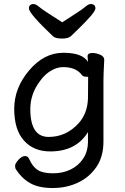

<svg xmlns="http://www.w3.org/2000/svg" viewBox="-20 -755 620 956"><path d="M290 -563Q257.8 -563 245.1 -573.2Q124 -688 124 -712.9Q124 -734.9 147.9 -734.9Q158.2 -734.9 174.1 -721.4Q189.9 -708 223.9 -686.5Q257.8 -665 290 -644Q321.8 -665 355.5 -686.5Q389.2 -708 405 -721.4Q420.9 -734.9 431.2 -734.9Q455.1 -734.9 455.1 -712.9Q455.1 -692.9 367.2 -607.9Q347.2 -588.9 334 -575.9Q320.8 -563 290 -563ZM222.2 -73.2Q310.1 -73.2 372.1 -142.1Q415 -189.9 418 -263.2Q418.9 -290 418.9 -372.1Q418.9 -373 407 -373Q395 -373 388.2 -380.9Q358.9 -420.9 293.9 -420.9Q264.2 -420.9 233.6 -402.8Q203.1 -384.8 181.2 -354Q130.9 -289.1 130.9 -211.9Q130.9 -73.2 222.2 -73.2ZM242.2 181.2Q171.9 181.2 129.4 156.5Q86.9 131.8 59.1 87.9Q55.2 82 55.2 69.8Q55.2 59.1 72 40.5Q88.9 22 104 22Q119.1 22 125 36.1Q142.1 75.2 168 91.6Q193.8 107.9 243.9 107.9Q293.9 107.9 333 88.4Q372.1 68.8 395 33.4Q418 -2 418 -50.8V-97.2Q358.9 -1 230 -1Q147.9 -1 99.4 -54.9Q50.8 -108.9 50.8 -212.9Q50.8 -316.9 125 -404.5Q199.2 -492.2 295.2 -492.2Q391.1 -492.2 418 -446.8L416 -475.1Q416 -491.2 439.9 -491.2Q458 -491.2 478.5 -482.7Q499 -474.1 499 -457Q495.1 -380.9 495.1 -357.9V-49.8Q495.1 24.9 460 76.4Q424.8 127.9 367.9 154.5Q311 181.2 242.2 181.2Z"/></svg>

Font: LXGW WenKai Screen
Style: Regular
Weight: 400
Designer: LXGW / Fontworks Inc.
Foundry: LXGW / Fontworks Inc.
Version: Version 1.510;January 18,2025